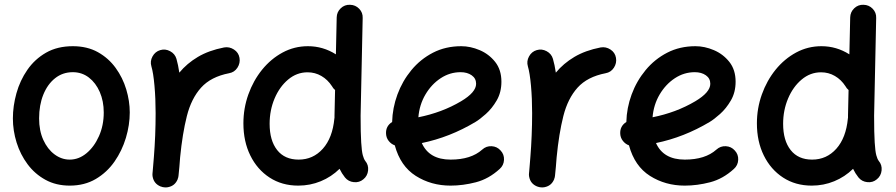

<svg xmlns="http://www.w3.org/2000/svg" viewBox="-20 -740 3802 815"><path d="M289.1 -543.9Q350.1 -543.9 395.5 -518.6Q440.9 -493.2 470.9 -451.7Q501 -410.2 515.9 -360.6Q530.8 -311 530.8 -262.7Q530.8 -209.5 514.4 -154.8Q498 -100.1 466.1 -54.2Q434.1 -8.3 386.5 19.8Q338.9 47.9 275.9 47.9Q217.8 47.9 172.9 23.2Q127.9 -1.5 97.2 -42.7Q66.4 -84 50.5 -134.8Q34.7 -185.5 34.7 -237.3Q34.7 -290 49.8 -344.2Q64.9 -398.4 96.2 -443.6Q127.4 -488.8 175.5 -516.4Q223.6 -543.9 289.1 -543.9ZM289.1 -433.6Q246.1 -433.6 213.9 -408Q181.6 -382.3 163.8 -338.1Q146 -293.9 146 -237.3Q146 -185.5 163.8 -146.2Q181.6 -106.9 211.4 -84.7Q241.2 -62.5 275.9 -62.5Q314.5 -62.5 347.2 -89.6Q379.9 -116.7 400.1 -162.1Q420.4 -207.5 420.4 -262.7Q420.4 -310.5 403.6 -349.4Q386.7 -388.2 357.2 -410.9Q327.6 -433.6 289.1 -433.6Z M677.2 55.2Q669.9 54.7 663.1 51.8Q662.6 51.8 662.1 51.8Q661.6 51.3 661.1 51.3Q634.3 40 628.4 12.2Q628.4 11.7 628.4 11.2Q627.9 10.7 627.9 10.3Q626.5 2.4 627.4 -5.4Q627.4 -7.8 627.9 -9.8Q629.4 -25.9 630.6 -42Q631.8 -58.1 633.3 -74.7Q636.7 -117.2 638.7 -165Q640.6 -212.9 640.6 -259.8Q640.6 -321.8 635.7 -376.2Q630.9 -430.7 622.6 -458.5Q616.2 -480 627.4 -500.5Q638.7 -521 660.2 -527.3Q681.6 -533.7 702.1 -522.7Q722.7 -511.7 729 -490.2Q736.3 -464.8 741.2 -431.6Q773.4 -470.7 819.8 -498.3Q866.2 -525.9 931.2 -538.6Q953.6 -542.5 973.1 -529.8Q992.7 -517.1 996.6 -494.6Q1000.5 -472.2 987.8 -452.6Q975.1 -433.1 952.6 -429.2Q875 -414.1 833.5 -367.9Q792 -321.8 773.2 -247.3Q754.4 -172.9 744.6 -72.3Q741.7 -30.3 737.8 5.4Q737.3 12.7 734.4 19.5Q734.4 20 734.4 20.5Q733.9 21 733.9 21.5Q722.7 48.3 694.8 54.2Q694.3 54.2 693.8 54.2Q693.4 54.7 692.9 54.7Q685.1 56.2 677.2 55.2Z M1287.1 -543.9Q1351.1 -543.9 1405.8 -509.3L1409.2 -666Q1409.7 -689 1426.3 -704.8Q1442.9 -720.7 1465.8 -719.7Q1488.8 -719.2 1504.6 -702.9Q1520.5 -686.5 1519.5 -663.6L1510.7 -249Q1510.7 -174.3 1513.2 -135.7Q1515.6 -97.2 1520 -81.1Q1524.4 -64.9 1530.3 -57.1Q1544.9 -40 1542.5 -16.6Q1540 6.8 1522.5 21Q1505.4 35.6 1481.9 33.2Q1458.5 30.8 1444.3 13.2Q1430.7 -3.9 1421.4 -23.4Q1386.7 10.7 1341.6 29.3Q1296.4 47.9 1246.1 47.9Q1176.8 47.9 1124.3 13.7Q1071.8 -20.5 1042.5 -80.1Q1013.2 -139.6 1013.2 -216.3Q1013.2 -280.3 1034.2 -339.1Q1055.2 -397.9 1092.5 -444.1Q1129.9 -490.2 1179.7 -517.1Q1229.5 -543.9 1287.1 -543.9ZM1124.5 -214.4Q1124.5 -143.6 1156.5 -103Q1188.5 -62.5 1247.6 -62.5Q1309.1 -62.5 1350.3 -108.6Q1391.6 -154.8 1399.4 -237.3Q1399.4 -239.3 1399.9 -240.7Q1399.9 -245.1 1399.9 -250L1402.3 -357.9Q1394 -364.7 1389.2 -374Q1371.1 -401.9 1344.2 -417.5Q1317.4 -433.1 1285.6 -433.1Q1239.7 -433.1 1203.1 -402.3Q1166.5 -371.6 1145.5 -321.8Q1124.5 -272 1124.5 -214.4Z M2101.1 -22.9Q2054.7 19.5 2000 33.7Q1945.3 47.9 1892.6 47.9Q1810.1 47.9 1744.9 6.6Q1679.7 -34.7 1655.8 -123Q1640.6 -128.4 1630.1 -141.6Q1619.6 -154.8 1618.7 -171.9Q1616.7 -204.6 1644.5 -222.2Q1646 -281.7 1667 -338.9Q1688 -396 1726.3 -442.4Q1764.6 -488.8 1818.1 -516.4Q1871.6 -543.9 1938 -543.9Q1976.6 -543.9 2015.9 -527.3Q2055.2 -510.7 2081.8 -477.3Q2108.4 -443.8 2108.4 -393.1Q2108.4 -348.1 2088.4 -313.7Q2068.4 -279.3 2042.2 -256.1Q2016.1 -232.9 1998 -222.2Q1889.2 -157.2 1770.5 -132.8Q1801.8 -62.5 1892.6 -62.5Q1979.5 -62.5 2026.9 -105Q2043.9 -120.6 2066.9 -119.4Q2089.8 -118.2 2105 -101.1Q2120.6 -84.5 2119.4 -61.3Q2118.2 -38.1 2101.1 -22.9ZM1935.1 -433.6Q1889.6 -433.6 1850.6 -408Q1811.5 -382.3 1785.9 -338.9Q1760.3 -295.4 1755.9 -242.2Q1805.2 -252 1850.8 -269Q1896.5 -286.1 1937 -310.1Q2001 -348.1 2001 -384.3Q2001 -407.2 1982.2 -420.4Q1963.4 -433.6 1935.1 -433.6Z M2275.4 55.2Q2268.1 54.7 2261.2 51.8Q2260.7 51.8 2260.3 51.8Q2259.8 51.3 2259.3 51.3Q2232.4 40 2226.6 12.2Q2226.6 11.7 2226.6 11.2Q2226.1 10.7 2226.1 10.3Q2224.6 2.4 2225.6 -5.4Q2225.6 -7.8 2226.1 -9.8Q2227.5 -25.9 2228.8 -42Q2230 -58.1 2231.4 -74.7Q2234.9 -117.2 2236.8 -165Q2238.8 -212.9 2238.8 -259.8Q2238.8 -321.8 2233.9 -376.2Q2229 -430.7 2220.7 -458.5Q2214.4 -480 2225.6 -500.5Q2236.8 -521 2258.3 -527.3Q2279.8 -533.7 2300.3 -522.7Q2320.8 -511.7 2327.1 -490.2Q2334.5 -464.8 2339.4 -431.6Q2371.6 -470.7 2418 -498.3Q2464.4 -525.9 2529.3 -538.6Q2551.8 -542.5 2571.3 -529.8Q2590.8 -517.1 2594.7 -494.6Q2598.6 -472.2 2585.9 -452.6Q2573.2 -433.1 2550.8 -429.2Q2473.1 -414.1 2431.6 -367.9Q2390.1 -321.8 2371.3 -247.3Q2352.5 -172.9 2342.8 -72.3Q2339.8 -30.3 2335.9 5.4Q2335.4 12.7 2332.5 19.5Q2332.5 20 2332.5 20.5Q2332 21 2332 21.5Q2320.8 48.3 2293 54.2Q2292.5 54.2 2292 54.2Q2291.5 54.7 2291 54.7Q2283.2 56.2 2275.4 55.2Z M3095.2 -22.9Q3048.8 19.5 2994.1 33.7Q2939.5 47.9 2886.7 47.9Q2804.2 47.9 2739 6.6Q2673.8 -34.7 2649.9 -123Q2634.8 -128.4 2624.3 -141.6Q2613.8 -154.8 2612.8 -171.9Q2610.8 -204.6 2638.7 -222.2Q2640.1 -281.7 2661.1 -338.9Q2682.1 -396 2720.5 -442.4Q2758.8 -488.8 2812.3 -516.4Q2865.7 -543.9 2932.1 -543.9Q2970.7 -543.9 3010 -527.3Q3049.3 -510.7 3075.9 -477.3Q3102.5 -443.8 3102.5 -393.1Q3102.5 -348.1 3082.5 -313.7Q3062.5 -279.3 3036.4 -256.1Q3010.3 -232.9 2992.2 -222.2Q2883.3 -157.2 2764.6 -132.8Q2795.9 -62.5 2886.7 -62.5Q2973.6 -62.5 3021 -105Q3038.1 -120.6 3061 -119.4Q3084 -118.2 3099.1 -101.1Q3114.7 -84.5 3113.5 -61.3Q3112.3 -38.1 3095.2 -22.9ZM2929.2 -433.6Q2883.8 -433.6 2844.7 -408Q2805.7 -382.3 2780 -338.9Q2754.4 -295.4 2750 -242.2Q2799.3 -252 2845 -269Q2890.6 -286.1 2931.2 -310.1Q2995.1 -348.1 2995.1 -384.3Q2995.1 -407.2 2976.3 -420.4Q2957.5 -433.6 2929.2 -433.6Z M3466.8 -543.9Q3530.8 -543.9 3585.4 -509.3L3588.9 -666Q3589.4 -689 3606 -704.8Q3622.6 -720.7 3645.5 -719.7Q3668.5 -719.2 3684.3 -702.9Q3700.2 -686.5 3699.2 -663.6L3690.4 -249Q3690.4 -174.3 3692.9 -135.7Q3695.3 -97.2 3699.7 -81.1Q3704.1 -64.9 3710 -57.1Q3724.6 -40 3722.2 -16.6Q3719.7 6.8 3702.1 21Q3685.1 35.6 3661.6 33.2Q3638.2 30.8 3624 13.2Q3610.4 -3.9 3601.1 -23.4Q3566.4 10.7 3521.2 29.3Q3476.1 47.9 3425.8 47.9Q3356.4 47.9 3304 13.7Q3251.5 -20.5 3222.2 -80.1Q3192.9 -139.6 3192.9 -216.3Q3192.9 -280.3 3213.9 -339.1Q3234.9 -397.9 3272.2 -444.1Q3309.6 -490.2 3359.4 -517.1Q3409.2 -543.9 3466.8 -543.9ZM3304.2 -214.4Q3304.2 -143.6 3336.2 -103Q3368.2 -62.5 3427.2 -62.5Q3488.8 -62.5 3530 -108.6Q3571.3 -154.8 3579.1 -237.3Q3579.1 -239.3 3579.6 -240.7Q3579.6 -245.1 3579.6 -250L3582 -357.9Q3573.7 -364.7 3568.8 -374Q3550.8 -401.9 3523.9 -417.5Q3497.1 -433.1 3465.3 -433.1Q3419.4 -433.1 3382.8 -402.3Q3346.2 -371.6 3325.2 -321.8Q3304.2 -272 3304.2 -214.4Z"/></svg>

Font: Mikhak-FD SemiBold
Style: Regular
Weight: 600
Designer: Amin Abedi
Version: Version 3.2